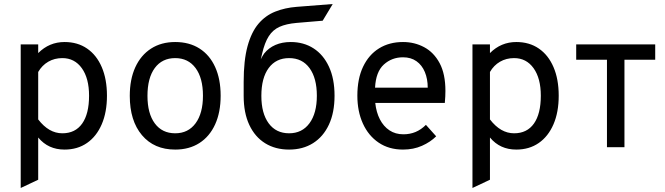

<svg xmlns="http://www.w3.org/2000/svg" viewBox="-20 -732 3309 955"><path d="M83 203V-511H170V-468Q225 -523 301 -523Q366 -523 413.2 -490.5Q460.5 -458 486.2 -398Q512 -338 512 -256Q512 -174 486 -113.8Q460 -53.5 412.8 -20.8Q365.5 12 301 12Q260.5 12 228 -2.8Q195.5 -17.5 170 -48V162ZM290 -69Q354.5 -69 388.8 -117.5Q423 -166 423 -256Q423 -342.5 387 -392.8Q351 -443 290 -443Q251 -443 220 -425Q189 -407 170 -374V-138Q196.5 -103.5 226.5 -86.2Q256.5 -69 290 -69Z M851.5 12Q746.5 12 686 -59.8Q625.5 -131.5 625.5 -255Q625.5 -337.5 653 -397.5Q680.5 -457.5 731.2 -490.2Q782 -523 851.5 -523Q921.5 -523 972.2 -490.8Q1023 -458.5 1050.2 -398.5Q1077.5 -338.5 1077.5 -256Q1077.5 -173.5 1050 -113.2Q1022.5 -53 971.8 -20.5Q921 12 851.5 12ZM851.5 -69Q916 -69 952.8 -118.8Q989.5 -168.5 989.5 -256Q989.5 -344 952.8 -393.5Q916 -443 851.5 -443Q786.5 -443 750 -393.8Q713.5 -344.5 713.5 -255Q713.5 -167.5 750 -118.2Q786.5 -69 851.5 -69Z M1418 12Q1349.5 12 1298.8 -19.5Q1248 -51 1220 -110.8Q1192 -170.5 1192 -255V-324Q1192 -431.5 1211.2 -502Q1230.5 -572.5 1265.5 -613.8Q1300.5 -655 1349 -674.2Q1397.5 -693.5 1456 -698L1635 -712L1585 -629L1455 -618Q1403.5 -613.5 1370.2 -598.5Q1337 -583.5 1316.8 -551.8Q1296.5 -520 1284 -466Q1282 -456.5 1280.2 -449.8Q1278.5 -443 1277 -437Q1281 -444.5 1285.2 -452.2Q1289.5 -460 1294 -466Q1316.5 -494 1350 -508.5Q1383.5 -523 1426 -523Q1490.5 -523 1539.5 -491.5Q1588.5 -460 1616.2 -400.2Q1644 -340.5 1644 -256Q1644 -172 1616 -112Q1588 -52 1537.2 -20Q1486.5 12 1418 12ZM1418 -69Q1482.5 -69 1519.2 -118.8Q1556 -168.5 1556 -256Q1556 -343 1519.8 -393Q1483.5 -443 1418 -443Q1353 -443 1316.5 -393.8Q1280 -344.5 1280 -255Q1280 -168 1316.5 -118.5Q1353 -69 1418 -69Z M1984.5 12Q1914.5 12 1863.5 -22.5Q1812.5 -57 1785 -117.5Q1757.5 -178 1757.5 -256Q1757.5 -340.5 1786 -400.2Q1814.5 -460 1865.5 -491.5Q1916.5 -523 1984.5 -523Q2042 -523 2090 -497.2Q2138 -471.5 2166.8 -417.8Q2195.5 -364 2195.5 -280Q2195.5 -268 2194.8 -252.2Q2194 -236.5 2192.5 -220H1846.5Q1851.5 -173.5 1869.5 -138.5Q1887.5 -103.5 1917 -83.8Q1946.5 -64 1986.5 -64Q2019 -64 2046.8 -75.5Q2074.5 -87 2098.5 -111L2149.5 -54Q2121 -25.5 2078.8 -6.8Q2036.5 12 1984.5 12ZM1845.5 -296H2107.5Q2107.5 -339.5 2093.2 -373.8Q2079 -408 2051.5 -427.5Q2024 -447 1984.5 -447Q1929 -447 1889.2 -411Q1849.5 -375 1845.5 -296Z M2330 203V-511H2417V-468Q2472 -523 2548 -523Q2613 -523 2660.2 -490.5Q2707.5 -458 2733.2 -398Q2759 -338 2759 -256Q2759 -174 2733 -113.8Q2707 -53.5 2659.8 -20.8Q2612.5 12 2548 12Q2507.5 12 2475 -2.8Q2442.5 -17.5 2417 -48V162ZM2537 -69Q2601.5 -69 2635.8 -117.5Q2670 -166 2670 -256Q2670 -342.5 2634 -392.8Q2598 -443 2537 -443Q2498 -443 2467 -425Q2436 -407 2417 -374V-138Q2443.5 -103.5 2473.5 -86.2Q2503.5 -69 2537 -69Z M2999 0V-435H2846V-511H3239V-435H3086V0Z"/></svg>

Font: Undotted
Style: Regular
Weight: 400
Designer: Delve Withrington, Dave Bailey, Thomas Jockin
Foundry: Delve Fonts LLC
Version: Version 4.000